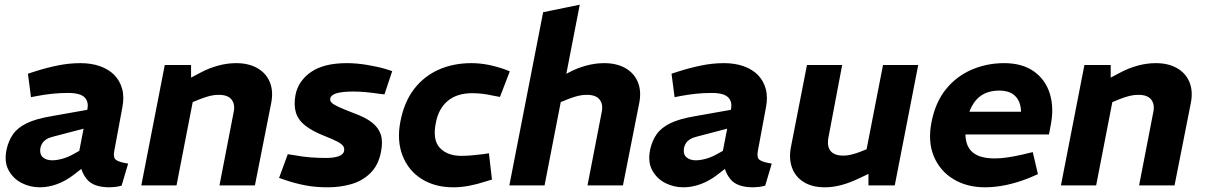

<svg xmlns="http://www.w3.org/2000/svg" viewBox="-20 -790 5132 818"><path d="M498 1Q484 5 470 6.5Q456 8 447 8Q378 8 350 -26.5Q322 -61 320 -109L315 -133L352 -324Q359 -356 340.5 -375Q322 -394 270 -394Q235 -394 202 -390.5Q169 -387 138 -381L112 -376L99 -476L130 -486Q177 -501 225.5 -511Q274 -521 323 -521Q369 -521 406 -508Q443 -495 467 -470.5Q491 -446 500.5 -411Q510 -376 501 -331L467 -148Q461 -119 474 -109Q487 -99 526 -93ZM150 8Q108 8 72 -10.5Q36 -29 16.5 -65Q-3 -101 8 -153Q16 -190 35.5 -218Q55 -246 94 -265Q133 -284 199 -295L368 -325L352 -246L207 -208Q190 -204 178.5 -197Q167 -190 161 -181Q155 -172 152 -160Q148 -132 163 -119.5Q178 -107 203 -107Q221 -107 245 -113.5Q269 -120 294 -134L335 -157L353 -91L295 -46Q260 -19 223 -5.5Q186 8 150 8Z M582 0 682 -513H794V-425L763 -443L837 -482Q871 -500 909.5 -510.5Q948 -521 986 -521Q1039 -521 1076 -500Q1113 -479 1129 -441.5Q1145 -404 1136 -354L1066 0H915L976 -315Q982 -347 966 -366.5Q950 -386 912 -386Q893 -386 874.5 -381.5Q856 -377 833 -368L801 -355L732 0Z M1377 8Q1325 8 1282.5 0Q1240 -8 1198 -22L1169 -32L1206 -133L1233 -129Q1269 -122 1303 -119.5Q1337 -117 1369 -117Q1402 -117 1423 -124.5Q1444 -132 1446 -148Q1448 -158 1442.5 -167Q1437 -176 1418.5 -186Q1400 -196 1362 -211Q1311 -231 1280.5 -255Q1250 -279 1240.5 -311Q1231 -343 1239 -386Q1251 -446 1305.5 -483.5Q1360 -521 1458 -521Q1499 -521 1544 -513.5Q1589 -506 1623 -496L1651 -487L1618 -388L1599 -390Q1566 -395 1538 -397.5Q1510 -400 1487 -400Q1440 -400 1415 -393Q1390 -386 1387 -370Q1385 -361 1392.5 -353Q1400 -345 1421.5 -335Q1443 -325 1487 -308Q1537 -290 1565 -268Q1593 -246 1602.5 -216Q1612 -186 1603 -142Q1592 -86 1558 -52.5Q1524 -19 1476.5 -5.5Q1429 8 1377 8Z M1911 8Q1833 8 1776.5 -27.5Q1720 -63 1695 -127Q1670 -191 1686 -273Q1702 -356 1744.5 -411Q1787 -466 1849.5 -493.5Q1912 -521 1988 -521Q2024 -521 2059.5 -514Q2095 -507 2132 -494L2152 -486L2110 -377L2078 -383Q2056 -388 2034.5 -390.5Q2013 -393 1992 -393Q1927 -393 1887.5 -360Q1848 -327 1837 -267Q1822 -194 1854 -160Q1886 -126 1945 -126Q1982 -126 2037 -133L2063 -137L2076 -25L2053 -18Q2013 -5 1978.5 1.5Q1944 8 1911 8Z M2150 0 2294 -738 2450 -770 2383 -425 2331 -443 2405 -482Q2439 -500 2477.5 -510.5Q2516 -521 2554 -521Q2607 -521 2644 -500Q2681 -479 2697 -441.5Q2713 -404 2704 -354L2634 0H2483L2544 -315Q2550 -347 2534 -366.5Q2518 -386 2480 -386Q2461 -386 2442.5 -381.5Q2424 -377 2401 -368L2369 -355L2300 0Z M3240 1Q3226 5 3212 6.5Q3198 8 3189 8Q3120 8 3092 -26.5Q3064 -61 3062 -109L3057 -133L3094 -324Q3101 -356 3082.5 -375Q3064 -394 3012 -394Q2977 -394 2944 -390.5Q2911 -387 2880 -381L2854 -376L2841 -476L2872 -486Q2919 -501 2967.5 -511Q3016 -521 3065 -521Q3111 -521 3148 -508Q3185 -495 3209 -470.5Q3233 -446 3242.5 -411Q3252 -376 3243 -331L3209 -148Q3203 -119 3216 -109Q3229 -99 3268 -93ZM2892 8Q2850 8 2814 -10.5Q2778 -29 2758.5 -65Q2739 -101 2750 -153Q2758 -190 2777.5 -218Q2797 -246 2836 -265Q2875 -284 2941 -295L3110 -325L3094 -246L2949 -208Q2932 -204 2920.5 -197Q2909 -190 2903 -181Q2897 -172 2894 -160Q2890 -132 2905 -119.5Q2920 -107 2945 -107Q2963 -107 2987 -113.5Q3011 -120 3036 -134L3077 -157L3095 -91L3037 -46Q3002 -19 2965 -5.5Q2928 8 2892 8Z M3494 8Q3440 8 3404 -14.5Q3368 -37 3354 -76.5Q3340 -116 3350 -165L3418 -513H3568L3510 -207Q3502 -168 3518 -147.5Q3534 -127 3573 -127Q3589 -127 3605.5 -131Q3622 -135 3639 -141L3672 -154L3742 -513H3892L3792 0H3680V-88L3707 -62L3646 -33Q3603 -12 3566 -2Q3529 8 3494 8Z M4176 8Q4100 8 4042.5 -26.5Q3985 -61 3958.5 -124Q3932 -187 3949 -272Q3966 -356 4011 -411Q4056 -466 4120.5 -493.5Q4185 -521 4258 -521Q4335 -521 4384.5 -486Q4434 -451 4452.5 -391.5Q4471 -332 4457 -259L4449 -217H4093Q4094 -181 4108.5 -158.5Q4123 -136 4150.5 -125.5Q4178 -115 4218 -115Q4244 -115 4273.5 -119.5Q4303 -124 4334 -131L4380 -142L4402 -48L4365 -32Q4315 -12 4267.5 -2Q4220 8 4176 8ZM4110 -314H4330Q4329 -357 4305.5 -380.5Q4282 -404 4238 -404Q4191 -404 4159.5 -382.5Q4128 -361 4110 -314Z M4500 0 4600 -513H4712V-425L4681 -443L4755 -482Q4789 -500 4827.5 -510.5Q4866 -521 4904 -521Q4957 -521 4994 -500Q5031 -479 5047 -441.5Q5063 -404 5054 -354L4984 0H4833L4894 -315Q4900 -347 4884 -366.5Q4868 -386 4830 -386Q4811 -386 4792.5 -381.5Q4774 -377 4751 -368L4719 -355L4650 0Z"/></svg>

Font: REM SemiBold
Style: Italic
Weight: 600
Italic angle: -11°
Designer: Octavio Pardo
Foundry: Ashler Design
Version: Version 1.005;gftools[0.9.28]